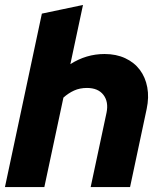

<svg xmlns="http://www.w3.org/2000/svg" viewBox="-27 -755 646 775"><path d="M-7 0Q31 -176 67.5 -350Q104 -524 142 -700Q184 -709 225 -717.5Q266 -726 308 -735Q295 -675 282.5 -615.5Q270 -556 257 -496Q321 -537 395 -537Q442 -537 478.5 -520Q515 -503 537.5 -473Q560 -443 567.5 -402.5Q575 -362 565 -315Q548 -236 531.5 -157.5Q515 -79 498 0H339Q355 -75 371 -150Q387 -225 403 -300Q412 -344 390.5 -372Q369 -400 324 -400Q295 -400 272 -389.5Q249 -379 229 -361Q209 -270 190.5 -180.5Q172 -91 152 0Z"/></svg>

Font: Rosa Sans Black
Style: Italic
Weight: 900
Italic angle: -12°
Designer: Pentagram / MCKL
Foundry: Pentagram / MCKL
Version: Version 1.005;September 16, 2019;FontCreator 11.5.0.2425 64-